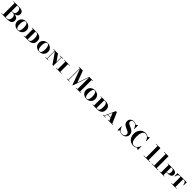

<svg xmlns="http://www.w3.org/2000/svg" viewBox="1294 -4528 8309 8309"><g transform="rotate(45 5448.5 -373.0)"><path d="M23 0V-19.5H353Q393.5 -19.5 425.2 -42.2Q457 -65 475 -107.8Q493 -150.5 493 -210Q493 -269.5 475 -306Q457 -342.5 425.2 -359Q393.5 -375.5 353 -375.5H243V-388H383.5Q461.5 -388 524.8 -370.2Q588 -352.5 625.5 -311.2Q663 -270 663 -200Q663 -91.5 589.2 -45.8Q515.5 0 383.5 0ZM113 -9V-741H268.5V-9ZM243 -382V-395H343Q378.5 -395 408.2 -410Q438 -425 455.8 -460Q473.5 -495 473.5 -554.5Q473.5 -614 455.8 -653Q438 -692 408.2 -711.2Q378.5 -730.5 343 -730.5H23V-750H363.5Q488 -750 560.8 -706.2Q633.5 -662.5 633.5 -565Q633.5 -471.5 564.5 -426.8Q495.5 -382 363.5 -382Z M1032 10Q952 10 888.2 -22.2Q824.5 -54.5 787.2 -114Q750 -173.5 750 -255Q750 -336.5 789 -396Q828 -455.5 892.5 -487.8Q957 -520 1032 -520Q1108 -520 1172.2 -487.8Q1236.5 -455.5 1275.5 -396Q1314.5 -336.5 1314.5 -255Q1314.5 -173.5 1277.5 -114Q1240.5 -54.5 1176.5 -22.2Q1112.5 10 1032 10ZM1032 -8Q1065.5 -8 1088.2 -27.2Q1111 -46.5 1124.5 -80.5Q1138 -114.5 1144 -159.2Q1150 -204 1150 -255Q1150 -306.5 1142.8 -351.2Q1135.5 -396 1120.8 -430Q1106 -464 1083.8 -483Q1061.5 -502 1032 -502Q1002.5 -502 980.5 -483Q958.5 -464 943.8 -430Q929 -396 921.8 -351.2Q914.5 -306.5 914.5 -255Q914.5 -204 920.5 -159.2Q926.5 -114.5 940 -80.5Q953.5 -46.5 976 -27.2Q998.5 -8 1032 -8Z M1397 0V-19.5H1680Q1724.5 -19.5 1752.2 -46.2Q1780 -73 1792.8 -125.5Q1805.5 -178 1805.5 -255Q1805.5 -331 1791.5 -383.5Q1777.5 -436 1749.8 -463.2Q1722 -490.5 1680 -490.5H1397V-510H1680Q1776.5 -510 1842.2 -483.5Q1908 -457 1941.5 -400.5Q1975 -344 1975 -255Q1975 -165 1938.5 -108.8Q1902 -52.5 1835.5 -26.2Q1769 0 1680 0ZM1470.5 0V-510H1625.5V0Z M2352 10Q2272 10 2208.2 -22.2Q2144.5 -54.5 2107.2 -114Q2070 -173.5 2070 -255Q2070 -336.5 2109 -396Q2148 -455.5 2212.5 -487.8Q2277 -520 2352 -520Q2428 -520 2492.2 -487.8Q2556.5 -455.5 2595.5 -396Q2634.5 -336.5 2634.5 -255Q2634.5 -173.5 2597.5 -114Q2560.5 -54.5 2496.5 -22.2Q2432.5 10 2352 10ZM2352 -8Q2385.5 -8 2408.2 -27.2Q2431 -46.5 2444.5 -80.5Q2458 -114.5 2464 -159.2Q2470 -204 2470 -255Q2470 -306.5 2462.8 -351.2Q2455.5 -396 2440.8 -430Q2426 -464 2403.8 -483Q2381.5 -502 2352 -502Q2322.5 -502 2300.5 -483Q2278.5 -464 2263.8 -430Q2249 -396 2241.8 -351.2Q2234.5 -306.5 2234.5 -255Q2234.5 -204 2240.5 -159.2Q2246.5 -114.5 2260 -80.5Q2273.5 -46.5 2296 -27.2Q2318.5 -8 2352 -8Z M3165.5 10 2803.5 -510H2986L3196.5 -207V-510H3217V10ZM2717 0V-19.5H2892.5V0ZM2797.5 0V-490.5H2717V-510H2818V0ZM3111 -490.5V-510H3298V-490.5Z M3461 0V-510H3615.5V0ZM3375.5 0V-19.5H3710.5V0ZM3375.5 -490.5V-510H3710.5V-490.5Z M4390.5 10 4112.5 -750H4268.5L4468.5 -211.5L4654.5 -750H4676L4414 10ZM4123 -750V-19.5H4196.5V0H4031V-19.5H4102V-730.5H4026V-750ZM4895.5 -750V-730.5H4825V-19.5H4895.5V0H4590V-19.5H4670.5V-750Z M5239.5 10Q5159.5 10 5095.8 -22.2Q5032 -54.5 4994.8 -114Q4957.5 -173.5 4957.5 -255Q4957.5 -336.5 4996.5 -396Q5035.5 -455.5 5100 -487.8Q5164.5 -520 5239.5 -520Q5315.5 -520 5379.8 -487.8Q5444 -455.5 5483 -396Q5522 -336.5 5522 -255Q5522 -173.5 5485 -114Q5448 -54.5 5384 -22.2Q5320 10 5239.5 10ZM5239.5 -8Q5273 -8 5295.8 -27.2Q5318.5 -46.5 5332 -80.5Q5345.5 -114.5 5351.5 -159.2Q5357.5 -204 5357.5 -255Q5357.5 -306.5 5350.2 -351.2Q5343 -396 5328.2 -430Q5313.5 -464 5291.2 -483Q5269 -502 5239.5 -502Q5210 -502 5188 -483Q5166 -464 5151.2 -430Q5136.5 -396 5129.2 -351.2Q5122 -306.5 5122 -255Q5122 -204 5128 -159.2Q5134 -114.5 5147.5 -80.5Q5161 -46.5 5183.5 -27.2Q5206 -8 5239.5 -8Z M5604.5 0V-19.5H5887.5Q5932 -19.5 5959.8 -46.2Q5987.5 -73 6000.2 -125.5Q6013 -178 6013 -255Q6013 -331 5999 -383.5Q5985 -436 5957.2 -463.2Q5929.5 -490.5 5887.5 -490.5H5604.5V-510H5887.5Q5984 -510 6049.8 -483.5Q6115.5 -457 6149 -400.5Q6182.5 -344 6182.5 -255Q6182.5 -165 6146 -108.8Q6109.5 -52.5 6043 -26.2Q5976.5 0 5887.5 0ZM5678 0V-510H5833V0Z M6286 0 6517 -520H6581L6806 0H6625.5L6469 -363.5L6308.5 0ZM6237.5 0V-19.5H6400V0ZM6368 -147V-166.5H6673V-147ZM6536 0V-19.5H6852V0Z M7419.5 14.5Q7364 14.5 7322 -3.2Q7280 -21 7249 -51.5L7168 10H7150.5V-225.5H7170Q7184 -184.5 7204.5 -145.2Q7225 -106 7254 -74.5Q7283 -43 7322 -24.2Q7361 -5.5 7412.5 -5.5Q7460 -5.5 7494.5 -22.8Q7529 -40 7547.8 -70.8Q7566.5 -101.5 7566.5 -142.5Q7566.5 -183.5 7544.8 -210.8Q7523 -238 7487 -258Q7451 -278 7408.2 -295.5Q7365.5 -313 7322.5 -333.8Q7279.5 -354.5 7243.8 -383.5Q7208 -412.5 7186.2 -455.2Q7164.5 -498 7164.5 -560Q7164.5 -623 7195.5 -667.8Q7226.5 -712.5 7277.2 -736.2Q7328 -760 7386.5 -760Q7431.5 -760 7469.8 -745.8Q7508 -731.5 7538 -704L7617 -760H7633.5V-534.5H7614Q7594 -598 7563.2 -644Q7532.5 -690 7490.2 -714.5Q7448 -739 7394 -739Q7334.5 -739 7302.5 -709Q7270.5 -679 7270.5 -630Q7270.5 -593.5 7292 -568.2Q7313.5 -543 7349 -523.5Q7384.5 -504 7427.2 -485.8Q7470 -467.5 7512.5 -445.8Q7555 -424 7590.5 -393.8Q7626 -363.5 7647.5 -320.2Q7669 -277 7669 -215Q7669 -145 7636 -93.5Q7603 -42 7546.5 -13.8Q7490 14.5 7419.5 14.5Z M8114.5 10Q8003 10 7922.5 -40Q7842 -90 7798.5 -177Q7755 -264 7755 -375Q7755 -486.5 7798.5 -573.2Q7842 -660 7922.5 -710Q8003 -760 8114.5 -760Q8161 -760 8200.8 -744.2Q8240.5 -728.5 8272 -700L8352 -750H8369V-530H8348.5Q8330 -592 8297.8 -638.2Q8265.5 -684.5 8221.8 -710Q8178 -735.5 8124.5 -735.5Q8069 -735.5 8031.2 -705.2Q7993.5 -675 7971.2 -623.5Q7949 -572 7939.2 -507.8Q7929.5 -443.5 7929.5 -375Q7929.5 -307 7939.2 -242.8Q7949 -178.5 7971.2 -127Q7993.5 -75.5 8031.2 -45.2Q8069 -15 8124.5 -15Q8174 -15 8211.8 -30.8Q8249.5 -46.5 8277.8 -74.5Q8306 -102.5 8326 -140Q8346 -177.5 8359 -220.5H8379.5V0H8361.5L8288 -53.5Q8255.5 -23.5 8211.8 -6.8Q8168 10 8114.5 10Z M8862 -5.5V-730.5H8749V-750H9017V-5.5ZM8732 0V-19.5H9127V0Z M9356.5 -5.5V-730.5H9243.5V-750H9511.5V-5.5ZM9226.5 0V-19.5H9621.5V0Z M9888.5 -194.5V-214H9988.5Q10024 -214 10045 -232.5Q10066 -251 10075 -282.2Q10084 -313.5 10084 -352Q10084 -391 10075 -422.2Q10066 -453.5 10045 -472Q10024 -490.5 9988.5 -490.5H9713.5V-510H10001Q10076.5 -510 10130.8 -495Q10185 -480 10214.2 -445.5Q10243.5 -411 10243.5 -352Q10243.5 -293.5 10214.2 -259Q10185 -224.5 10130.8 -209.5Q10076.5 -194.5 10001 -194.5ZM9713.5 0V-19.5H9999V0ZM9779 0V-510H9934V0Z M10303.5 -320V-510H10867V-320H10847.5Q10835 -376 10818.2 -414Q10801.5 -452 10774.8 -471.2Q10748 -490.5 10705.5 -490.5H10465.5Q10423.5 -490.5 10396.8 -471.2Q10370 -452 10353 -414Q10336 -376 10323.5 -320ZM10422.5 0V-19.5H10747.5V0ZM10507.5 0V-504.5H10663V0Z"/></g></svg>

Font: Bodoni Moda SC 11pt
Style: Bold
Weight: 700
Version: Version 2.005